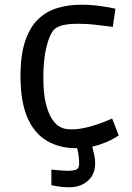

<svg xmlns="http://www.w3.org/2000/svg" viewBox="-20 -616 562 815"><path d="M273 179Q245 179 221.5 174.5Q198 170 198 170V104Q198 104 210 105Q222 106 237.5 107.5Q253 109 264 109Q293 109 304.5 103.5Q316 98 316 78Q316 53 311 28.5Q306 4 303 -8L364 -15Q368 -7 372 8Q376 23 380 41.5Q384 60 384 77Q384 124 353 151.5Q322 179 273 179ZM302 13Q233 13 179.5 -18Q126 -49 96.5 -116.5Q67 -184 67 -293Q67 -383 87 -442Q107 -501 142 -534.5Q177 -568 224 -582Q271 -596 324 -596Q365 -596 405 -590.5Q445 -585 470 -579L459 -502Q438 -504 396.5 -509.5Q355 -515 309 -515Q271 -515 246.5 -509Q222 -503 209 -490Q190 -469 177 -416Q164 -363 164 -288Q164 -219 174.5 -177Q185 -135 199.5 -113Q214 -91 226 -83Q234 -77 247 -72Q260 -67 285 -67Q313 -67 343 -74Q373 -81 398.5 -90Q424 -99 440 -106Q456 -113 456 -113L484 -41Q484 -41 461.5 -27.5Q439 -14 398 -0.5Q357 13 302 13Z"/></svg>

Font: Ruda Medium
Style: Regular
Weight: 500
Version: Version 2.001